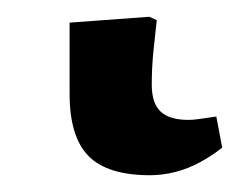

<svg xmlns="http://www.w3.org/2000/svg" viewBox="-20 22 285 229"><path d="M159 231Q108 231 85.5 208Q63 185 63 134V49L158 42L167 46Q165 64 163.5 78Q162 92 161.5 102.5Q161 113 161 123Q161 145 171.5 155Q182 165 205 165Q210 165 217 164Q224 163 238 161L245 198Q234 207 219.5 215Q205 223 189.5 227Q174 231 159 231Z"/></svg>

Font: Literata 18pt Medium
Style: Regular
Weight: 500
Designer: Latin by Veronika Burian and Jose Scaglione. Greek by Irene Vlachou. Cyrillic by Vera Evstafieva.
Foundry: TypeTogether
Version: Version 3.103;gftools[0.9.29]